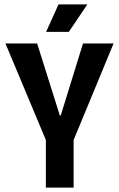

<svg xmlns="http://www.w3.org/2000/svg" viewBox="-20 -859 545 879"><path d="M190 0V-218L5 -660H150L254 -330H258L360 -660H500L317 -218V0ZM295 -713H191L248 -839H380Z"/></svg>

Font: Bricolage Grotesque 72pt SemiCondensed SemiBold
Style: Regular
Weight: 600
Width: 4
Designer: Mathieu Triay
Foundry: Atelier Triay
Version: Version 1.001;gftools[0.9.33.dev8+g029e19f]